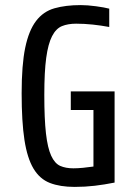

<svg xmlns="http://www.w3.org/2000/svg" viewBox="-20 -727 540 754"><path d="M430 -10Q390 -2 352 2.5Q314 7 273 7Q216 7 176 -8.5Q136 -24 111.5 -65Q87 -106 76 -177.5Q65 -249 65 -361Q65 -472 79 -539.5Q93 -607 121.5 -644.5Q150 -682 194 -694.5Q238 -707 297 -707Q323 -707 356.5 -702.5Q390 -698 409 -693V-621Q377 -627 344 -630.5Q311 -634 279 -634Q247 -634 223.5 -624.5Q200 -615 184.5 -585Q169 -555 161.5 -500Q154 -445 154 -354Q154 -260 160.5 -203Q167 -146 181 -115.5Q195 -85 216.5 -75.5Q238 -66 268 -66Q285 -66 306 -68Q327 -70 347 -73V-295H258V-368H430Z"/></svg>

Font: Share
Style: Regular
Weight: 400
Designer: Ralph du Carrois
Version: Version 1.001